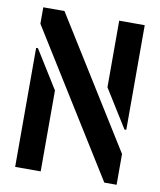

<svg xmlns="http://www.w3.org/2000/svg" viewBox="-79 -747 674 810"><g transform="rotate(10 258.5 -342.0)"><path d="M41 0V-509.8H48.8L150.4 -346.7V0ZM41 -613.3V-683.6H131.8L475.6 -131.8V0H422.9ZM366.2 -398.4V-683.6H475.6V-235.4H467.8Z"/></g></svg>

Font: Post No Bills Colombo
Style: Bold
Weight: 800
Designer: Kosala Senevirathne, Siva Puranthara, Lasantha Premarathna, Tharique Azeez
Foundry: Mooniak
Version: Version 1.220 ; ttfautohint (v1.5)